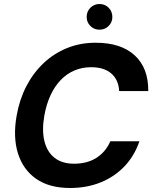

<svg xmlns="http://www.w3.org/2000/svg" viewBox="-20 -925 771 957"><path d="M329 12Q226 12 160.5 -33.5Q95 -79 69.5 -160.5Q44 -242 63 -349Q77 -429 111.5 -495.5Q146 -562 197.5 -610.5Q249 -659 314.5 -685.5Q380 -712 457 -712Q583 -712 651.5 -649Q720 -586 719 -471H574Q571 -527 535 -558.5Q499 -590 434 -590Q389 -590 350.5 -573.5Q312 -557 282 -525.5Q252 -494 231.5 -449.5Q211 -405 201 -349Q188 -275 201.5 -221Q215 -167 252.5 -138Q290 -109 349 -109Q415 -109 461 -138.5Q507 -168 530 -221H675Q650 -148 600.5 -96Q551 -44 482 -16Q413 12 329 12ZM476 -777Q449 -777 430.5 -795.5Q412 -814 412 -840Q412 -868 430.5 -886.5Q449 -905 476 -905Q503 -905 521.5 -886.5Q540 -868 540 -840Q540 -814 521.5 -795.5Q503 -777 476 -777Z"/></svg>

Font: DM Sans 9pt
Style: Bold Italic
Weight: 700
Italic angle: -10°
Version: Version 4.004;gftools[0.9.30]